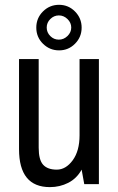

<svg xmlns="http://www.w3.org/2000/svg" viewBox="-20 -769 492 802"><path d="M131.6 -653.6Q131.6 -693.3 159.4 -721.1Q187.2 -748.9 226.5 -748.9Q265.9 -748.9 293.4 -720.9Q321 -692.9 321 -653.6Q321 -614.2 293.4 -586.4Q265.9 -558.6 226.8 -558.6Q187.7 -558.6 159.6 -586.2Q131.6 -613.8 131.6 -653.6ZM277.6 -654Q277.6 -674.2 261.9 -689.4Q246.3 -704.6 225.9 -704.6Q205.5 -704.6 190.3 -689.6Q175.1 -674.6 175.1 -654Q175.1 -633.4 190.1 -618.4Q205 -603.4 225.7 -603.4Q246.3 -603.4 261.9 -618.6Q277.6 -633.8 277.6 -654ZM188.5 12.6Q59.5 12.6 59.5 -146V-522.2H141.6V-152Q141.6 -101.2 160.3 -80.8Q179 -60.4 217 -60.4Q255 -60.4 283.7 -99.5Q312.3 -138.6 312.3 -203.7V-522.2H393.1V0H331.9L321 -60.4Q300.6 -23.5 265.2 -5.4Q229.8 12.6 188.5 12.6Z"/></svg>

Font: Puralecka Narrow
Style: Regular
Weight: 400
Designer: Hector Gatti, Marcela Romero, Pablo Cosgaya and Nicolas Silva
Version: Version 1.004;PS 001.004;hotconv 1.0.70;makeotf.lib2.5.58329